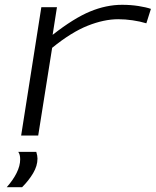

<svg xmlns="http://www.w3.org/2000/svg" viewBox="-20 -564 648 799"><path d="M217 -534 199 -419Q287 -488 354.5 -516Q422 -544 488 -544Q524 -544 556 -539Q588 -534 608 -527L589 -467Q563 -475 532 -479.5Q501 -484 472 -484Q413 -484 345 -457Q277 -430 197 -365L139 0H68L152 -534ZM56 68H131Q136 84 136 96Q136 126 118 156.5Q100 187 72 215H8Q34 186 49 156Q64 126 64 99Q64 79 56 68Z"/></svg>

Font: Georama ExtraExtended Light
Style: Italic
Weight: 300
Width: 8
Italic angle: -9°
Designer: Jean-Baptiste Levee
Foundry: Production Type
Version: Version 1.000